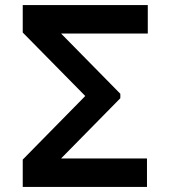

<svg xmlns="http://www.w3.org/2000/svg" viewBox="-20 -740 675 760"><path d="M70 -108.3 317.5 -360 70 -611.3V-720H565V-607.2H221.8L456.3 -368.8V-351.2L221.8 -112.8H561.8V0H70Z"/></svg>

Font: Tap Sans
Style: Regular
Weight: 400
Designer: Tap Payments
Foundry: Tap Payments
Version: Version 1.001;Glyphs 3.1.2 (3151)